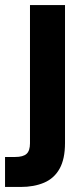

<svg xmlns="http://www.w3.org/2000/svg" viewBox="-49 -522 329 762"><path d="M-29 220V101H11Q43 101 56.5 88.5Q70 76 70 47V-502H209V46Q209 109 187.5 147.5Q166 186 126 203Q86 220 33 220Z"/></svg>

Font: DM Sans 16pt ExtraBold
Style: Regular
Weight: 800
Version: Version 4.004;gftools[0.9.30]